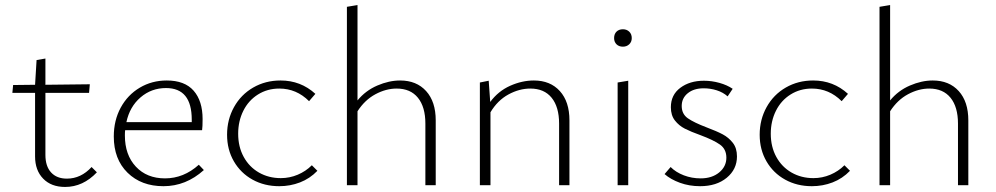

<svg xmlns="http://www.w3.org/2000/svg" viewBox="-20 -734 3947 761"><path d="M364 -51Q309 7 238 7Q183 7 151 -26Q119 -59 119 -114V-366H29L32 -397L119 -398L125 -496L160 -502V-398L336 -400L333 -366H160V-120Q160 -75 182.5 -50.5Q205 -26 245 -26Q301 -26 343 -72Z M788 -60Q717 4 628 4Q540 4 485.5 -49.5Q431 -103 431 -193Q431 -257 458.5 -307.5Q486 -358 534 -386.5Q582 -415 641 -415Q712 -415 747.5 -374.5Q783 -334 783 -262Q783 -231 781 -218H476Q475 -211 475 -197Q475 -120 518.5 -73.5Q562 -27 634 -27Q708 -27 768 -81ZM481 -250H740V-260Q740 -385 638 -385Q580 -385 537 -348Q494 -311 481 -250Z M880 -200Q880 -260 907.5 -309.5Q935 -359 983.5 -387Q1032 -415 1092 -415Q1172 -415 1230 -362L1205 -333Q1155 -383 1087 -383Q1040 -383 1002.5 -359.5Q965 -336 944.5 -295Q924 -254 924 -204Q924 -152 946 -112Q968 -72 1006.5 -50Q1045 -28 1093 -28Q1128 -28 1160 -41.5Q1192 -55 1216 -79L1238 -57Q1208 -26 1169 -11Q1130 4 1087 4Q1028 4 981 -22Q934 -48 907 -94.5Q880 -141 880 -200Z M1707 -257V0H1666V-244Q1666 -310 1636.5 -346.5Q1607 -383 1552 -383Q1510 -383 1468 -360.5Q1426 -338 1397 -293V0H1355V-707L1397 -714V-336Q1429 -375 1475.5 -395Q1522 -415 1566 -415Q1631 -415 1669 -373Q1707 -331 1707 -257Z M2237 -257V0H2196V-244Q2196 -310 2166.5 -346.5Q2137 -383 2082 -383Q2038 -383 1995 -359.5Q1952 -336 1924 -289V0H1882V-407L1917 -414L1923 -330Q1955 -373 2002 -394Q2049 -415 2096 -415Q2161 -415 2199 -373Q2237 -331 2237 -257Z M2414 -583Q2414 -599 2423.5 -608.5Q2433 -618 2449 -618Q2464 -618 2474 -608.5Q2484 -599 2484 -583Q2484 -568 2474 -558.5Q2464 -549 2449 -549Q2433 -549 2423.5 -558.5Q2414 -568 2414 -583ZM2428 -407 2470 -414V0H2428Z M2614 -44 2638 -72Q2659 -51 2690.5 -39Q2722 -27 2757 -27Q2802 -27 2830.5 -50.5Q2859 -74 2859 -109Q2859 -143 2833.5 -161Q2808 -179 2757 -198Q2718 -212 2694.5 -224Q2671 -236 2655 -256.5Q2639 -277 2639 -309Q2639 -358 2676.5 -386Q2714 -414 2770 -414Q2801 -414 2831.5 -405.5Q2862 -397 2884 -382L2864 -352Q2846 -368 2821 -376Q2796 -384 2769 -384Q2730 -384 2706 -364.5Q2682 -345 2682 -314Q2682 -282 2706.5 -265Q2731 -248 2781 -229Q2821 -214 2844.5 -201.5Q2868 -189 2884.5 -168Q2901 -147 2901 -114Q2901 -63 2860.5 -29.5Q2820 4 2755 4Q2712 4 2675 -9.5Q2638 -23 2614 -44Z M2991 -200Q2991 -260 3018.5 -309.5Q3046 -359 3094.5 -387Q3143 -415 3203 -415Q3283 -415 3341 -362L3316 -333Q3266 -383 3198 -383Q3151 -383 3113.5 -359.5Q3076 -336 3055.5 -295Q3035 -254 3035 -204Q3035 -152 3057 -112Q3079 -72 3117.5 -50Q3156 -28 3204 -28Q3239 -28 3271 -41.5Q3303 -55 3327 -79L3349 -57Q3319 -26 3280 -11Q3241 4 3198 4Q3139 4 3092 -22Q3045 -48 3018 -94.5Q2991 -141 2991 -200Z M3818 -257V0H3777V-244Q3777 -310 3747.5 -346.5Q3718 -383 3663 -383Q3621 -383 3579 -360.5Q3537 -338 3508 -293V0H3466V-707L3508 -714V-336Q3540 -375 3586.5 -395Q3633 -415 3677 -415Q3742 -415 3780 -373Q3818 -331 3818 -257Z"/></svg>

Font: Ysabeau Infant Light
Style: Regular
Weight: 300
Designer: Christian Thalmann (Catharsis Fonts)
Version: Version 0.003